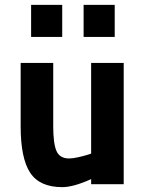

<svg xmlns="http://www.w3.org/2000/svg" viewBox="-20 -758 601 790"><path d="M355 -499H489V0H355V-21Q282 12 236 12Q143 12 104 -47.5Q65 -107 65 -238V-499H199V-238Q199 -167 212.5 -136.5Q226 -106 264 -106Q279 -106 301.5 -111Q324 -116 340 -121L355 -126ZM108 -606V-738H236V-606ZM324 -606V-738H452V-606Z"/></svg>

Font: TypoPRO Titillium Maps
Style: 999 wt
Weight: 900
Designer: Campivisivi
Foundry: Accademia di Belle Arti di Urbino and students of MA course of Visual design
Version: Version 001.001